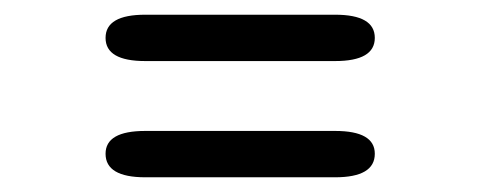

<svg xmlns="http://www.w3.org/2000/svg" viewBox="-20 -424 659 261"><path d="M123.5 -215Q123.5 -246 177.5 -246H435.5Q489.5 -246 489.5 -215Q489.5 -183 435.5 -183H177.5Q123.5 -183 123.5 -215ZM123.5 -372.5Q123.5 -404 177.5 -404H435.5Q489.5 -404 489.5 -372.5Q489.5 -341 435.5 -341H177.5Q123.5 -341 123.5 -372.5Z"/></svg>

Font: Sono ExtraLight Monospace
Style: Regular
Weight: 400
Version: Version 2.112